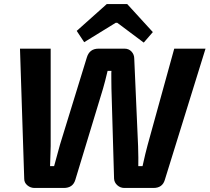

<svg xmlns="http://www.w3.org/2000/svg" viewBox="-20 -931 1038 951"><path d="M737 -772 692 -720 561 -818H553L397 -722L360 -778L509 -911H610ZM998 -690 796 -39Q784 0 740 0H596Q576 0 561 -13.5Q546 -27 545 -46L532 -492Q532 -493 531.5 -536.5Q531 -580 532 -580H513Q500 -525 490 -491L353 -40Q341 0 296 0H151Q131 0 115.5 -13Q100 -26 100 -45L79 -690H231V-208Q231 -191 229.5 -154.5Q228 -118 228 -108H248Q253 -129 277 -214L410 -646Q423 -690 468 -690H597Q618 -690 631.5 -675.5Q645 -661 645 -640L664 -207Q666 -142 665 -108H686Q701 -176 711 -212L843 -690Z"/></svg>

Font: Ezarion
Style: Bold Italic
Weight: 700
Italic angle: -8°
Designer: Natanael Gama
Version: Version 1.001;PS 001.001;hotconv 1.0.70;makeotf.lib2.5.58329